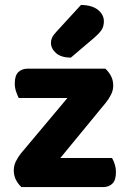

<svg xmlns="http://www.w3.org/2000/svg" viewBox="-20 -760 519 780"><path d="M67 0Q53 -13 44.5 -30Q36 -47 36 -68Q36 -87 44.5 -104.5Q53 -122 66 -138L254 -362H56Q51 -372 45.5 -387.5Q40 -403 40 -421Q40 -453 54.5 -467Q69 -481 92 -481H408Q422 -468 431 -451Q440 -434 440 -412Q440 -394 431.5 -376.5Q423 -359 410 -343L225 -118H435Q441 -109 446 -93Q451 -77 451 -60Q451 -28 436.5 -14Q422 0 399 0ZM309 -740Q355 -739 378.5 -719.5Q402 -700 402 -674Q402 -653 393 -639Q384 -625 362 -606L268 -526Q228 -526 207.5 -544.5Q187 -563 187 -586Q187 -597 191.5 -607Q196 -617 209 -631Z"/></svg>

Font: Baloo Da 2
Style: Bold
Weight: 700
Designer: Noopur Datye, Sulekha Rajkumar and Ek Type
Foundry: Ek Type
Version: Version 1.640;hotconv 1.0.111;makeotfexe 2.5.65597; ttfautoh